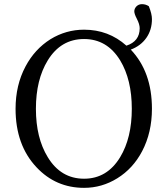

<svg xmlns="http://www.w3.org/2000/svg" viewBox="-20 -889 809 925"><path d="M385 16Q249 16 156 -83Q55 -190 55 -365Q55 -479 103 -569Q147 -652 223 -700Q298 -746 385 -746Q503 -746 589 -669Q653 -690 653 -753Q653 -772 639 -799Q627 -822 627 -834.5Q627 -847 637 -858Q648 -869 664 -869Q682 -869 697 -859Q712 -822 712 -797Q712 -745 685 -706.5Q658 -668 610 -650Q712 -543 712 -365Q712 -251 665 -161Q621 -77 545 -30Q471 16 385 16ZM385 -28Q496 -28 559 -132Q615 -225 615 -365Q615 -505 559 -598Q496 -701 385 -701Q273 -701 210 -598Q153 -505 153 -365Q153 -225 210 -132Q273 -28 385 -28Z"/></svg>

Font: GenRyuMin TW R
Style: Regular
Weight: 400
Version: Version 1.501;PS 1;hotconv 16.6.51;makeotf.lib2.5.65220